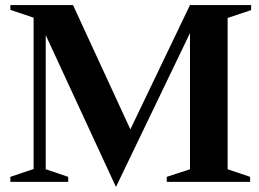

<svg xmlns="http://www.w3.org/2000/svg" viewBox="-20 -720 1026 760"><path d="M439 20 161 -581V-50L250 -20V0H21V-20L113 -51V-650L21 -681V-700H269L496 -208L732 -700H974V-680L881 -649V-50L970 -20V0H640V-20L732 -50V-589Z"/></svg>

Font: Wittgenstein
Style: Bold
Weight: 700
Designer: Jörg Drees
Foundry: Jörg Drees
Version: Version 1.303; ttfautohint (v1.8.4.7-5d5b)